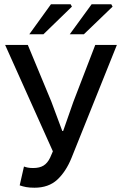

<svg xmlns="http://www.w3.org/2000/svg" viewBox="-20 -865 566 897"><path d="M141 12Q118 12 102 9Q86 6 72 1L92 -87Q100 -84 110 -82Q120 -80 135 -80Q165 -80 183.5 -91.5Q202 -103 214 -128L227 -158L4 -655H110L220 -390L271 -253H275L323 -390L425 -655H526L314 -127Q288 -63 247.5 -25.5Q207 12 141 12ZM117 -705 218 -845H310L316 -834L183 -705ZM306 -705 408 -845H500L506 -834L372 -705Z"/></svg>

Font: Source Sans 3 Medium
Style: Regular
Weight: 500
Designer: Paul D. Hunt
Foundry: Adobe
Version: Version 3.052;hotconv 1.1.0;makeotfexe 2.6.0